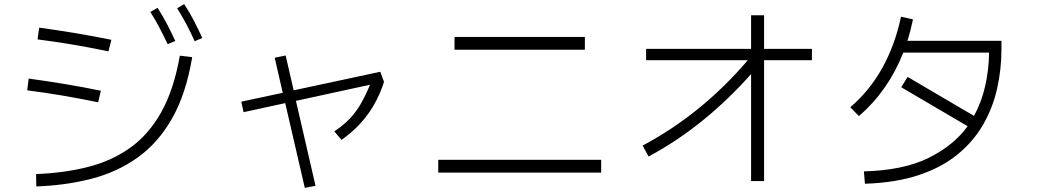

<svg xmlns="http://www.w3.org/2000/svg" viewBox="-20 -868 5040 931"><path d="M924 -668Q904 -713 883 -752Q862 -791 839 -828L873 -848Q899 -809 920.5 -767Q942 -725 961 -684ZM793 -654Q773 -696 752.5 -735Q732 -774 709 -810L744 -830Q769 -791 790.5 -750Q812 -709 830 -669ZM520 -675 506 -619Q420 -637 334 -651.5Q248 -666 162 -677L170 -734Q257 -722 344.5 -707.5Q432 -693 520 -675ZM156 36 155 -24Q288 -29 403 -57.5Q518 -86 608.5 -149.5Q699 -213 761 -322.5Q823 -432 852 -598L912 -591Q882 -412 814 -293Q746 -174 646.5 -103.5Q547 -33 423 -1Q299 31 156 36ZM469 -428 456 -372Q369 -390 283.5 -404.5Q198 -419 112 -430L119 -487Q207 -475 294.5 -460.5Q382 -446 469 -428Z M1510 33 1458 43 1363 -368 1161 -324 1150 -375 1351 -418 1312 -588 1365 -599 1404 -430 1824 -520 1842 -471Q1786 -294 1636 -190L1601 -231Q1642 -258 1672.5 -289Q1703 -320 1727 -360.5Q1751 -401 1774 -457L1415 -379Z M2184 -627V-689H2816V-627ZM2105 -31V-93H2895V-31Z M3125 -109 3096 -162Q3242 -240 3369 -343.5Q3496 -447 3606 -576H3113V-631H3622V-794H3685V-631H3917V-576H3685V10H3622V-509Q3514 -387 3390 -286Q3266 -185 3125 -109Z M4174 23 4169 -37Q4360 -42 4482 -102Q4604 -162 4672 -256L4350 -445L4381 -495L4703 -306Q4740 -374 4757.5 -452.5Q4775 -531 4776 -613H4360Q4287 -428 4145 -305L4103 -348Q4289 -507 4349 -787L4407 -774Q4396 -720 4380 -670H4836V-630Q4836 -532 4815 -438.5Q4794 -345 4747 -263.5Q4700 -182 4623 -119Q4546 -56 4435 -19Q4324 18 4174 23Z"/></svg>

Font: Murecho Light
Style: Regular
Weight: 300
Designer: Neil Summerour
Foundry: Positype
Version: Version 1.010; ttfautohint (v1.8.3)